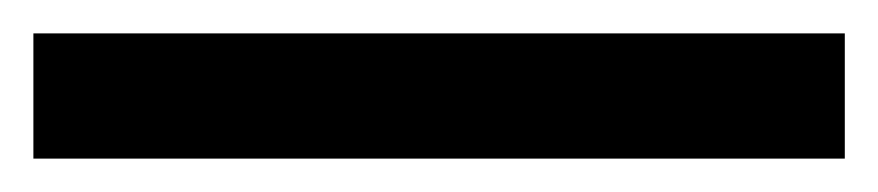

<svg xmlns="http://www.w3.org/2000/svg" viewBox="-23 -855 526 115"><path d="M483 -760H-3V-835H483Z"/></svg>

Font: Noto Sans Hebrew SemiCondensed Medium
Style: Regular
Weight: 500
Width: 4
Designer: Monotype Design Team
Foundry: Monotype Imaging Inc.
Version: Version 2.003